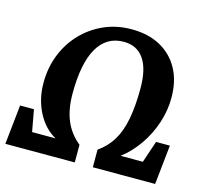

<svg xmlns="http://www.w3.org/2000/svg" viewBox="-109 -772 956 884"><g transform="rotate(15 369.0 -330.0)"><path d="M-12 0 8 -188H74L93 -84H200H205Q150 -114 117.5 -177Q85 -240 85 -317Q85 -390 110 -452.5Q135 -515 180 -561.5Q225 -608 284.5 -634Q344 -660 414 -660Q494 -660 551.5 -628.5Q609 -597 640.5 -539.5Q672 -482 672 -402Q672 -342 652.5 -282.5Q633 -223 597.5 -171.5Q562 -120 515 -84H522H621L656 -188H722L702 0H405V-84Q447 -113 473 -155.5Q499 -198 511 -260Q523 -322 523 -408Q523 -500 490 -547.5Q457 -595 394 -595Q312 -595 269.5 -521.5Q227 -448 227 -304Q227 -229 249.5 -175.5Q272 -122 319 -84V0Z"/></g></svg>

Font: Faustina VF Beta
Style: Italic
Weight: 400
Italic angle: -8°
Designer: Alfonso Garcia
Foundry: Omnibus-Type
Version: Version 1.006